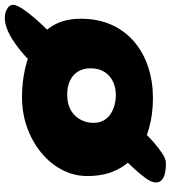

<svg xmlns="http://www.w3.org/2000/svg" viewBox="-17 -630 706 794"><g transform="rotate(90 336.0 -233.0)"><path d="M15.5 100Q-6 101 -23.5 91Q-41 81 -41 66.5Q-41 52 -25.5 28.2Q-10 4.5 14.5 -24Q38.5 -52 68 -81.2Q97.5 -110.5 127 -134Q155 -156 173.5 -166.8Q192 -177.5 207.5 -175.5Q223 -173.5 241.5 -157Q270.5 -132 265.5 -106.8Q260.5 -81.5 227 -41.5Q201.5 -11.5 169 17.5Q136.5 46.5 103 68Q80.5 82.5 58.2 91Q36 99.5 15.5 100ZM522 -343Q498 -332 475.8 -334.8Q453.5 -337.5 439 -349.8Q424.5 -362 423 -381Q421.5 -400 438.5 -421.5Q457.5 -446 481.2 -471Q505 -496 529 -517Q553.5 -538 574.8 -551.8Q596 -565.5 610 -566Q650.5 -567 672 -556.5Q693.5 -546 693.5 -525.5Q693.5 -514 687 -500.5Q680.5 -487 667 -471Q655.5 -456 639 -437.5Q622.5 -419 604.5 -401.5Q586 -383.5 565.2 -368.2Q544.5 -353 522 -343ZM340 29Q277.5 29 219.5 15.5Q161.5 2 115.8 -26.8Q70 -55.5 43.2 -101.8Q16.5 -148 16.5 -214Q16.5 -286.5 42 -342.2Q67.5 -398 112.8 -436Q158 -474 217.5 -493.2Q277 -512.5 345.5 -512.5Q411.5 -512.5 469.5 -496.2Q527.5 -480 572 -446.8Q616.5 -413.5 641.8 -362.5Q667 -311.5 667 -241.5Q667 -185.5 641.2 -136.5Q615.5 -87.5 570.5 -50.5Q525.5 -13.5 466.5 7.8Q407.5 29 340 29ZM329.5 -158Q361 -158 383 -167.2Q405 -176.5 419.2 -192.5Q433.5 -208.5 440.2 -227.5Q447 -246.5 447 -266Q447 -291 437 -308.8Q427 -326.5 410.2 -337.5Q393.5 -348.5 373 -353.8Q352.5 -359 331 -359Q301.5 -359 276.5 -347.2Q251.5 -335.5 236.5 -312.2Q221.5 -289 221.5 -254.5Q221.5 -225 234.5 -203.2Q247.5 -181.5 271.8 -169.8Q296 -158 329.5 -158Z"/></g></svg>

Font: Gluten
Style: Bold
Weight: 700
Designer: Tyler Finck
Foundry: Etcetera Type Company
Version: Version 1.204